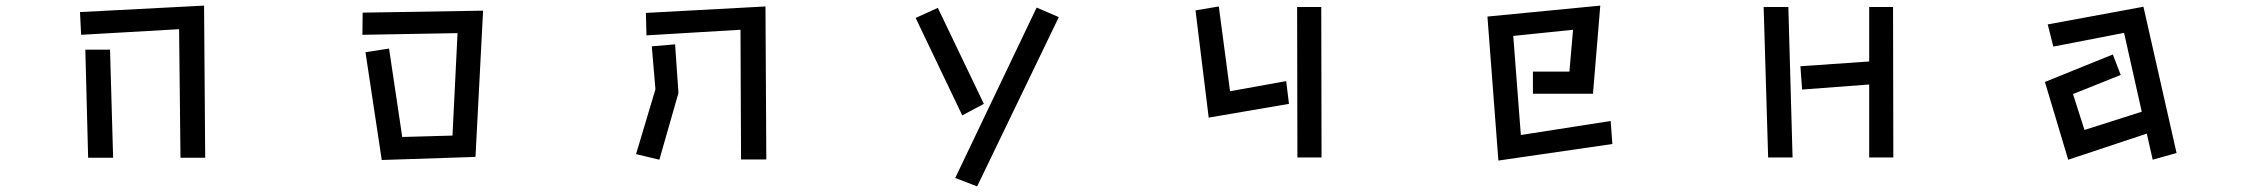

<svg xmlns="http://www.w3.org/2000/svg" viewBox="-20 -545 8040 684"><path d="M618 -441 269 -421 265 -502 707 -525 711 17H623ZM284 -368H372L383 17H294Z M1282 -359 1366 -372 1413 -57 1592 -62 1610 -427 1271 -421 1272 -500 1701 -507 1674 13V14L1340 25Z M2618 -439 2283 -419 2281 -499 2707 -522 2710 23H2620ZM2315 -227 2302 -380 2385 -387 2397 -214 2329 24 2246 4Z M3673 -518 3752 -484 3461 119 3383 89ZM3242 -481 3321 -517 3485 -175 3408 -134Z M4239 -508 4322 -522 4362 -220 4562 -256 4572 -175 4286 -126ZM4601 -520H4687L4688 16H4602Z M5279 -486 5681 -525 5655 -211H5441V-290H5571L5584 -439L5371 -417L5398 -64L5718 -114L5724 -32L5318 27Z M6639 -244 6400 -226 6394 -309 6639 -326V-520H6724L6725 16H6639ZM6263 -520H6351L6366 16H6279Z M7628 -69 7348 24 7265 -253 7507 -351 7535 -278 7365 -210 7406 -82 7610 -147 7547 -428 7295 -379 7275 -458 7616 -521 7734 0 7649 24Z"/></svg>

Font: Moralerspace Krypton JPDOC
Style: Regular
Weight: 400
Version: v0.0.6; ttfautohint (v1.8.4.7-5d5b-dirty) -l 6 -r 45 -G 200 